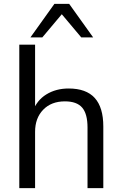

<svg xmlns="http://www.w3.org/2000/svg" viewBox="-20 -965 626 985"><path d="M79 0V-736H160V-391H147Q168 -450 217.5 -480.5Q267 -511 332 -511Q422 -511 466 -462.5Q510 -414 510 -316V0H429V-311Q429 -381 401.5 -413Q374 -445 313 -445Q243 -445 201.5 -402Q160 -359 160 -289V0ZM136 -773 259 -945H335L458 -773H397L297 -892L197 -773Z"/></svg>

Font: Mulish ExtraLight
Style: Regular
Weight: 400
Version: Version 3.603